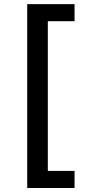

<svg xmlns="http://www.w3.org/2000/svg" viewBox="-20 -775 418 946"><path d="M114 151.3V-754.6H347.3V-670.5H215.6V67.1H347.3V151.3Z"/></svg>

Font: Inter Zeller Medium
Style: Regular
Weight: 500
Designer: Rasmus Andersson; Joe Bland
Foundry: zeller
Version: Version 3.015;git-dec3a8cb1